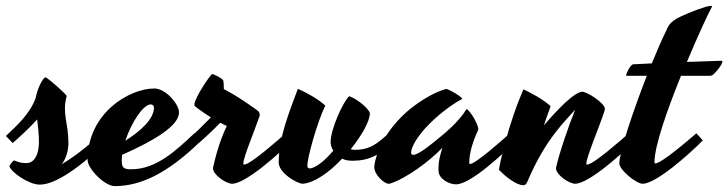

<svg xmlns="http://www.w3.org/2000/svg" viewBox="-52 -596 2469 651"><path d="M-32 -135 -9 -111C15 -132 51 -165 74 -191C77 -167 80 -141 80 -114C80 -76 67 -43 37 -43C10 -43 0 -52 -4 -52C-8 -52 -20 -35 -20 -32C-14 -12 45 30 83 30C149 30 251 -59 315 -120L293 -144C293 -144 224 -78 157 -39C174 -60 180 -90 180 -111C180 -180 158 -210 174 -270C174 -276 118 -325 103 -334C93 -334 74 -293 69 -264C49 -207 -2 -164 -32 -135Z M607 -144C543 -84 478 -22 392 -22C368 -22 361 -28 361 -48C361 -55 361 -63 362 -71C477 -122 555 -171 555 -215C555 -242 511 -296 471 -296C387 -296 245 -213 245 -53C245 -25 302 35 337 35C420 35 512 -3 631 -120ZM459 -242C466 -242 470 -237 470 -231C470 -191 421 -149 373 -119C394 -182 434 -242 459 -242Z M828 -202C830 -208 828 -217 820 -222C820 -222 758 -268 707 -294C707 -309 706 -320 705 -323C702 -331 671 -345 668 -345C662 -345 607 -263 607 -241C607 -238 608 -236 610 -235C610 -235 631 -218 663 -198C641 -175 615 -150 598 -134L621 -110C643 -129 674 -158 695 -180C702 -176 709 -172 717 -169C711 -155 689 -113 670 -26C670 -3 715 27 735 27C781 27 896 -76 939 -120C932 -128 923 -138 917 -144C894 -124 797 -38 776 -38C774 -38 773 -39 773 -41C773 -63 811 -152 828 -202Z M1144 -51C1198 -51 1238 -70 1293 -124C1287 -131 1276 -142 1270 -148C1228 -109 1203 -88 1151 -88C1145 -88 1141 -89 1137 -90C1175 -137 1202 -185 1202 -212C1200 -226 1162 -259 1132 -270C1111 -251 1069 -157 1069 -115C1069 -106 1072 -95 1078 -85C1050 -52 1018 -25 997 -25C992 -25 990 -30 990 -35C990 -59 1022 -179 1051 -238C1024 -262 991 -280 958 -295C930 -219 893 -131 893 -45C893 -10 955 27 975 27C1014 24 1065 -12 1108 -58C1118 -53 1130 -51 1144 -51Z M1539 -43C1539 -57 1541 -96 1570 -157C1570 -172 1546 -216 1531 -226C1530 -227 1529 -225 1529 -225C1505 -184 1452 -141 1452 -141C1406 -103 1367 -71 1349 -71C1344 -71 1342 -74 1342 -79C1342 -94 1358 -130 1405 -177C1405 -177 1456 -229 1514 -260C1514 -260 1516 -261 1515 -262C1510 -270 1478 -289 1463 -294C1461 -295 1460 -294 1459 -294C1390 -274 1325 -215 1325 -215C1226 -125 1217 -37 1217 -30C1217 -2 1252 27 1265 27C1267 27 1269 27 1272 26C1327 8 1405 -50 1448 -95C1432 -45 1435 -28 1435 -17C1435 10 1470 29 1494 29C1545 29 1654 -76 1701 -120C1694 -128 1684 -139 1678 -145C1655 -124 1560 -40 1542 -40C1540 -40 1539 -41 1539 -43Z M1815 -236C1787 -261 1750 -280 1723 -293C1672 -179 1640 -32 1640 -20C1664 5 1700 32 1722 32C1731 32 1733 26 1737 18C1799 -129 1872 -193 1897 -223L1898 -224C1875 -166 1845 -80 1833 -26C1833 -3 1878 27 1898 27C1944 27 2059 -76 2102 -120C2095 -128 2086 -138 2080 -144C2057 -124 1960 -38 1939 -38C1937 -38 1936 -39 1936 -41C1936 -63 1981 -168 1997 -218C1998 -222 1999 -225 1999 -227C1999 -246 1939 -285 1922 -285C1908 -285 1873 -265 1792 -171C1800 -193 1807 -215 1815 -236Z M2127 27C2173 27 2288 -76 2331 -120C2324 -128 2315 -138 2309 -144C2286 -124 2191 -42 2170 -42C2168 -42 2167 -43 2167 -45C2167 -102 2211 -225 2257 -339H2354C2360 -339 2364 -341 2365 -342C2379 -354 2407 -390 2394 -390L2277 -386C2316 -479 2353 -558 2361 -571C2362 -573 2362 -574 2362 -574C2362 -576 2360 -576 2357 -576C2343 -576 2285 -554 2256 -540C2217 -522 2213 -505 2206 -490C2193 -464 2176 -425 2158 -381L2094 -378C2084 -374 2071 -347 2071 -340C2071 -339 2072 -339 2072 -339H2141C2095 -220 2048 -82 2048 -42C2048 -20 2105 27 2127 27Z"/></svg>

Font: Yesteryear
Style: Regular
Weight: 400
Designer: Astigmatic (AOETI)
Foundry: Astigmatic (AOETI)
Version: Version 1.000